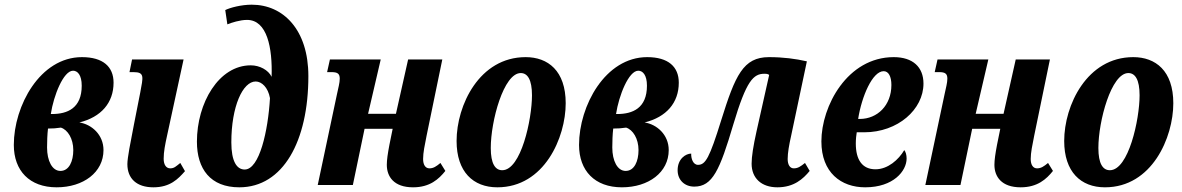

<svg xmlns="http://www.w3.org/2000/svg" viewBox="-20 -790 5049 820"><path d="M222 10C336 10 422 -54 422 -149C422 -215 371 -259 319 -267C412 -290 465 -351 465 -437C465 -505 420 -546 330 -546C151 -546 39 -338 39 -171C39 -61 106 10 222 10ZM197 -303C209 -382 251 -488 292 -488C311 -488 329 -470 329 -424C329 -328 268 -303 202 -303ZM238 -60C203 -60 181 -103 181 -160C181 -184 182 -217 185 -241C207 -241 219 -242 240 -245C269 -236 293 -198 293 -149C293 -101 275 -60 238 -60Z M635 10C707 10 741 -26 770 -59L750 -94C731 -79 724 -71 707 -71C690 -71 679 -86 679 -112C679 -142 685 -172 694 -213L764 -536H544L533 -482H550C599 -482 591 -461 579 -395L552 -258C537 -181 524 -116 524 -89C524 -27 564 10 635 10Z M1002 10C1189 10 1297 -187 1297 -465C1297 -663 1190 -770 1055 -770C1010 -770 962 -757 942 -747L951 -686C968 -693 1005 -705 1035 -705C1121 -705 1144 -586 1140 -462C1126 -491 1089 -511 1051 -511C914 -511 821 -350 821 -185C821 -68 879 10 1002 10ZM1025 -66C991 -66 968 -101 968 -182C968 -336 1017 -442 1072 -442C1098 -442 1125 -416 1133 -371C1125 -231 1088 -66 1025 -66Z M1744 10C1816 10 1854 -25 1882 -60L1861 -94C1843 -79 1831 -71 1814 -71C1797 -71 1787 -86 1787 -111C1787 -138 1794 -171 1802 -211L1869 -536H1723L1671 -304H1552L1606 -536H1389L1377 -482H1396C1422 -482 1431 -475 1431 -454C1431 -436 1425 -416 1419 -387L1337 0H1487L1537 -240H1657L1643 -171C1636 -134 1632 -107 1632 -86C1632 -36 1662 10 1744 10Z M2104 10C2305 10 2396 -203 2396 -349C2396 -488 2320 -546 2225 -546C2027 -546 1930 -340 1930 -188C1930 -56 2001 10 2104 10ZM2125 -63C2095 -63 2076 -91 2076 -158C2076 -273 2131 -478 2204 -478C2233 -478 2252 -450 2252 -383C2252 -280 2205 -63 2125 -63Z M2636 10C2750 10 2836 -54 2836 -149C2836 -215 2785 -259 2733 -267C2826 -290 2879 -351 2879 -437C2879 -505 2834 -546 2744 -546C2565 -546 2453 -338 2453 -171C2453 -61 2520 10 2636 10ZM2611 -303C2623 -382 2665 -488 2706 -488C2725 -488 2743 -470 2743 -424C2743 -328 2682 -303 2616 -303ZM2652 -60C2617 -60 2595 -103 2595 -160C2595 -184 2596 -217 2599 -241C2621 -241 2633 -242 2654 -245C2683 -236 2707 -198 2707 -149C2707 -101 2689 -60 2652 -60Z M3300 10C3371 10 3410 -26 3438 -60L3418 -94C3399 -79 3388 -71 3370 -71C3354 -71 3344 -86 3344 -111C3344 -137 3350 -171 3359 -211L3426 -528C3378 -539 3325 -546 3264 -546C3154 -546 3120 -468 3060 -276C3010 -115 2993 -86 2961 -86C2940 -86 2931 -113 2932 -134C2909 -134 2874 -112 2874 -63C2874 -21 2904 7 2945 7C3023 7 3054 -63 3112 -259C3168 -447 3198 -475 3245 -475C3254 -475 3260 -474 3265 -470L3211 -229C3197 -166 3190 -121 3190 -91C3190 -29 3232 10 3300 10Z M3675 10C3796 10 3852 -60 3852 -113C3852 -128 3848 -142 3842 -149C3818 -108 3772 -67 3719 -67C3663 -67 3635 -107 3635 -177C3635 -197 3637 -212 3639 -225H3671C3815 -225 3924 -323 3924 -433C3924 -504 3878 -546 3797 -546C3599 -546 3488 -337 3488 -186C3488 -53 3572 10 3675 10ZM3645 -282C3660 -378 3706 -486 3754 -486C3775 -486 3787 -463 3787 -427C3787 -340 3727 -282 3652 -282Z M4339 10C4411 10 4449 -25 4477 -60L4456 -94C4438 -79 4426 -71 4409 -71C4392 -71 4382 -86 4382 -111C4382 -138 4389 -171 4397 -211L4464 -536H4318L4266 -304H4147L4201 -536H3984L3972 -482H3991C4017 -482 4026 -475 4026 -454C4026 -436 4020 -416 4014 -387L3932 0H4082L4132 -240H4252L4238 -171C4231 -134 4227 -107 4227 -86C4227 -36 4257 10 4339 10Z M4699 10C4900 10 4991 -203 4991 -349C4991 -488 4915 -546 4820 -546C4622 -546 4525 -340 4525 -188C4525 -56 4596 10 4699 10ZM4720 -63C4690 -63 4671 -91 4671 -158C4671 -273 4726 -478 4799 -478C4828 -478 4847 -450 4847 -383C4847 -280 4800 -63 4720 -63Z"/></svg>

Font: Noto Serif Condensed Extra
Style: Italic
Weight: 800
Width: 3
Italic angle: -12°
Designer: Monotype Design Team
Foundry: Monotype Imaging Inc.
Version: Version 1.901